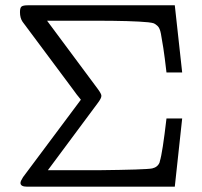

<svg xmlns="http://www.w3.org/2000/svg" viewBox="-20 -703 762 723"><path d="M55.2 -657.2Q55.2 -674.3 61.5 -678.7Q67.9 -683.1 85 -683.1H638.2L666 -430.2H606.9Q600.1 -489.3 595 -522.2Q589.8 -555.2 585.9 -576.2Q582 -597.2 573.5 -605Q564.9 -612.8 559.6 -615Q554.2 -617.2 538.1 -619.1Q478 -625 337.9 -625H157.2L348.1 -368.2Q362.3 -349.1 361.8 -341.8Q361.8 -333 348.1 -314.9L160.2 -62H348.1Q530.3 -64 553.2 -68.8Q574.2 -73.7 581.1 -91.8Q581.1 -93.8 582 -96.2Q591.8 -127 606.9 -256.8H666L638.2 0H82Q57.1 0 57.1 -14.2Q57.1 -21 66.9 -36.1L284.2 -327.1V-328.1Q268.1 -347.2 254.9 -366.2L64.9 -621.1Q55.2 -635.3 55.2 -657.2Z"/></svg>

Font: CMU Concrete
Style: Roman
Weight: 500
Version: Version 0.7.0